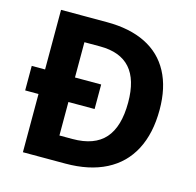

<svg xmlns="http://www.w3.org/2000/svg" viewBox="-104 -822 949 930"><g transform="rotate(15 370.0 -357.0)"><path d="M89.8 -292H22.9V-415H89.8V-713.9H320.3Q434.6 -713.9 514.2 -674.3Q593.8 -634.8 635 -557.6Q676.3 -480.5 676.3 -369.6Q676.3 -251 632.8 -168.2Q589.4 -85.4 505.6 -42.7Q421.9 0 302.7 0H89.8ZM520 -364.3Q520 -478.5 469.7 -535.2Q419.4 -591.8 318.4 -591.8H239.7V-415H371.1V-292H239.7V-124H305.2Q414.6 -124 467.3 -183.3Q520 -242.7 520 -364.3Z"/></g></svg>

Font: Viking Open Sans
Style: Bold
Weight: 700
Foundry: Ascender Corporation
Version: Version 2.001